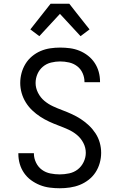

<svg xmlns="http://www.w3.org/2000/svg" viewBox="-20 -997 640 1025"><path d="M299 8Q272 8 245 4.5Q218 1 193 -9Q168 -19 146 -35Q124 -51 108.5 -73.5Q93 -96 85.5 -122Q78 -148 78 -175V-179H161V-177Q161 -152 172.5 -128.5Q184 -105 204 -90.5Q224 -76 249 -71Q274 -66 299 -66Q324 -66 349.5 -71.5Q375 -77 395 -92.5Q415 -108 426.5 -132Q438 -156 438 -181Q438 -209 425 -234Q412 -259 391 -276.5Q370 -294 344.5 -305.5Q319 -317 293.5 -326.5Q268 -336 243 -347.5Q218 -359 195 -374Q172 -389 152 -408Q132 -427 117.5 -450.5Q103 -474 95.5 -500.5Q88 -527 88 -554Q88 -581 95 -607Q102 -633 116 -656Q130 -679 151 -696.5Q172 -714 196.5 -724.5Q221 -735 247.5 -739Q274 -743 301 -743Q328 -743 354 -739.5Q380 -736 404.5 -726Q429 -716 450 -699.5Q471 -683 485.5 -661Q500 -639 507 -613.5Q514 -588 514 -561V-558H431V-560Q431 -584 421 -606.5Q411 -629 392 -643.5Q373 -658 349 -663.5Q325 -669 301 -669Q277 -669 252.5 -663Q228 -657 209 -641Q190 -625 180 -602Q170 -579 170 -554Q170 -527 183 -501.5Q196 -476 217 -458.5Q238 -441 263 -429.5Q288 -418 313.5 -408.5Q339 -399 364 -387.5Q389 -376 412 -361Q435 -346 455 -327Q475 -308 490 -285Q505 -262 512.5 -235.5Q520 -209 520 -181Q520 -154 512.5 -127Q505 -100 490 -77Q475 -54 453 -37Q431 -20 406 -10Q381 0 353.5 4Q326 8 299 8ZM190 -804 142 -840 250 -977H350L386 -931L458 -840L410 -804L300 -923Z"/></svg>

Font: Iosevka Aile
Style: Regular
Weight: 400
Designer: Belleve Invis
Foundry: Belleve Invis
Version: Version 28.0.1; ttfautohint (v1.8.4)